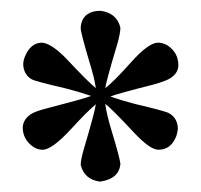

<svg xmlns="http://www.w3.org/2000/svg" viewBox="-20 -655 375 359"><path d="M168 -634.8Q137.7 -634.8 131.8 -610.4Q130.9 -605.5 130.9 -602.5Q130.9 -593.8 147.5 -538.1Q156.2 -510.7 159.2 -490.2Q145.5 -501 102.5 -546.9Q75.2 -574.2 58.6 -575.2Q37.1 -575.2 26.4 -548.8Q23.4 -541 23.4 -534.2Q24.4 -515.6 39.1 -506.8Q45.9 -502.9 104.5 -489.3Q130.9 -482.4 150.4 -475.6Q134.8 -469.7 66.4 -452.1Q47.9 -447.3 39.1 -442.4Q23.4 -432.6 22.5 -417Q22.5 -393.6 43 -379.9Q50.8 -375 59.6 -375Q77.1 -375 112.3 -413.1Q143.6 -447.3 159.2 -460Q157.2 -445.3 136.7 -376Q130.9 -356.4 130.9 -346.7Q137.7 -319.3 167 -315.4Q202.1 -320.3 205.1 -347.7Q205.1 -356.4 188.5 -411.1Q179.7 -439.5 176.8 -460.9Q188.5 -452.1 231.4 -406.2Q260.7 -375 276.4 -375Q299.8 -375 309.6 -400.4Q312.5 -409.2 312.5 -416Q311.5 -434.6 295.9 -443.4Q289.1 -447.3 231.4 -460.9Q205.1 -467.8 186.5 -474.6Q198.2 -479.5 267.6 -497.1Q288.1 -502.9 296.9 -507.8Q313.5 -517.6 313.5 -533.2Q313.5 -556.6 293 -570.3Q284.2 -575.2 275.4 -575.2Q257.8 -575.2 224.6 -538.1Q193.4 -502.9 176.8 -490.2Q178.7 -503.9 199.2 -572.3Q205.1 -592.8 205.1 -603.5Q198.2 -630.9 168 -634.8Z"/></svg>

Font: Abhaya Libre Medium
Style: Regular
Weight: 500
Designer: Pushpananda Ekanayake, Sol Matas, Pathum Egodawatta
Foundry: Mooniak
Version: Version 1.050 ; ttfautohint (v1.6)